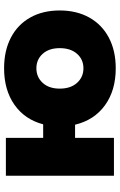

<svg xmlns="http://www.w3.org/2000/svg" viewBox="161 -752 600 963"><g transform="rotate(-90 461.5 -271.0)"><path d="M61 -542H251V-355H319Q343 -447 417 -499Q491 -551 600 -551Q688 -551 753.5 -517Q819 -483 854.5 -420Q890 -357 890 -272Q890 -187 854.5 -123.5Q819 -60 753.5 -25.5Q688 9 600 9Q489 9 414.5 -45Q340 -99 317 -195H251V0H61ZM701 -272Q701 -326 672.5 -357.5Q644 -389 600 -389Q556 -389 527 -357.5Q498 -326 498 -272Q498 -217 527 -185Q556 -153 600 -153Q644 -153 672.5 -185Q701 -217 701 -272Z"/></g></svg>

Font: Chess Sans ExtraBold
Style: Regular
Weight: 800
Designer: Wolf Bōese
Foundry: Wolf Bōese
Version: Version 7.223